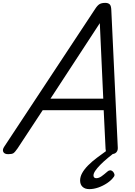

<svg xmlns="http://www.w3.org/2000/svg" viewBox="-71 -1058 939 1335"><path d="M-14 14Q-40 14 -48 -1.5Q-56 -17 -41 -39L592 -998Q607 -1021 621.5 -1029.5Q636 -1038 661 -1038Q680 -1038 691 -1028.5Q702 -1019 703 -987L748 -31Q749 -11 737.5 1.5Q726 14 700 14Q678 14 671 5.5Q664 -3 663 -23L650 -292H226L51 -26Q33 0 22.5 7Q12 14 -14 14ZM280 -372H647L623 -897ZM550 257Q520 257 503 241Q486 225 486 197Q486 171 500.5 145Q515 119 541 92.5Q567 66 603 39Q639 12 682 -19L744 -18V-12Q709 15 678.5 40.5Q648 66 626 88.5Q604 111 591.5 129.5Q579 148 579 162Q579 171 584 176Q589 181 598 181Q616 181 634 168.5Q652 156 677 134Q683 128 693.5 126.5Q704 125 715 136Q722 144 724.5 153.5Q727 163 720 172Q703 196 673.5 215.5Q644 235 612 246Q580 257 550 257Z"/></svg>

Font: Playwrite IN
Style: Regular
Weight: 400
Designer: Veronika Burian, José Scaglione
Foundry: TypeTogether
Version: Version 1.002